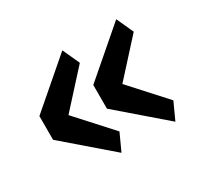

<svg xmlns="http://www.w3.org/2000/svg" viewBox="-98 -623 727 688"><g transform="rotate(-30 266.0 -279.0)"><path d="M226 -67 37 -230V-328L226 -491L258 -421L129 -279L258 -137ZM449 -67 260 -230V-328L449 -491L481 -421L352 -279L481 -137Z"/></g></svg>

Font: IBM Plex Sans Thai Medium
Style: Regular
Weight: 500
Designer: Mike Abbink, Paul van der Laan, Pieter van Rosmalen, Ben Mitchell, Mark Frömberg
Foundry: Bold Monday
Version: Version 1.1